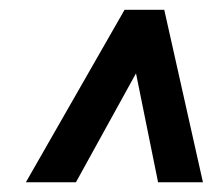

<svg xmlns="http://www.w3.org/2000/svg" viewBox="-20 -731 459 395"><path d="M259.8 -580.1 136.2 -356H33.2L236.3 -710.9H317.9L397.5 -356H305.2Z"/></svg>

Font: Roboto Medium
Style: Italic
Weight: 500
Italic angle: -12°
Designer: Google
Version: Version 2.134; 2016